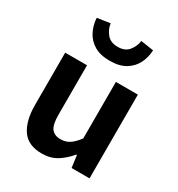

<svg xmlns="http://www.w3.org/2000/svg" viewBox="-198 -968 1033 1112"><g transform="rotate(30 318.5 -412.5)"><path d="M246 14Q155 14 114 -45.5Q73 -105 73 -211V-560H219V-229Q219 -164 238.5 -138Q258 -112 299 -112Q333 -112 358.5 -128.5Q384 -145 412 -182V-560H559V0H439L428 -81H424Q388 -38 346 -12Q304 14 246 14ZM319 -648Q255 -648 214.5 -672.5Q174 -697 153.5 -737.5Q133 -778 130 -826L216 -839Q221 -801 246 -771Q271 -741 319 -741Q367 -741 391.5 -771Q416 -801 421 -839L507 -826Q505 -778 484.5 -737.5Q464 -697 423.5 -672.5Q383 -648 319 -648Z"/></g></svg>

Font: Source Han Sans TC
Style: Bold
Weight: 700
Designer: Ryoko NISHIZUKA Ë•øÂ°öÊ∂ºÂ≠ê (kana, bopomofo & ideographs); Paul D. Hunt (Latin, Greek & Cyrillic); Sandoll Communicatio
Foundry: Adobe
Version: Version 2.004;hotconv 1.0.118;makeotfexe 2.5.65603